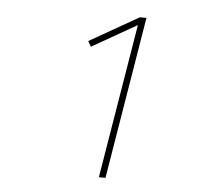

<svg xmlns="http://www.w3.org/2000/svg" viewBox="-43 -859 662 607"><g transform="rotate(5 288.0 -555.5)"><path d="M292 -298H313L398 -813H377L221 -724L231 -707L373 -788Z"/></g></svg>

Font: Iosevka Sparkle Thin Oblique
Style: Regular
Weight: 100
Italic angle: -9°
Designer: Belleve Invis
Foundry: Belleve Invis
Version: Version 4.5.0; ttfautohint (v1.8.3)